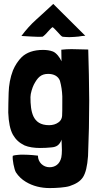

<svg xmlns="http://www.w3.org/2000/svg" viewBox="-20 -751 507 977"><path d="M233 206C266 206 312 203 334 196C366 185 387 173 402 151C416 129 424 96 428 43C432 -53 434 -147 434 -238C433 -329 432 -416 429 -499C400 -499 373 -501 344 -501C326 -501 309 -500 292 -498L293 -439C285 -458 267 -482 249 -489C233 -495 216 -497 199 -497C151 -497 116 -484 91 -461C72 -442 57 -419 46 -393C32 -357 25 -317 24 -279C23 -243 22 -209 22 -178C24 -129 31 -92 46 -65C60 -41 78 -24 105 -11C126 -2 155 2 183 2C203 2 224 1 242 -1C267 -3 283 -12 294 -42C292 -42 295 -15 295 13C295 26 294 40 292 50C284 85 260 100 232 100C200 100 173 75 173 41C165 40 155 39 144 38C130 37 113 36 98 36C88 36 79 36 72 37C61 38 52 39 45 42C42 59 52 111 61 126C74 146 91 162 111 174C147 196 189 206 233 206ZM230 -114C186 -114 163 -132 150 -159C138 -185 135 -219 135 -257C135 -276 145 -306 152 -320C171 -356 188 -375 225 -375C253 -375 276 -364 285 -340C292 -315 296 -288 297 -261V-229C297 -202 297 -173 296 -161C295 -147 288 -135 277 -128C265 -119 248 -114 230 -114ZM333 -562C350 -562 366 -564 380 -565C392 -566 383 -567 414 -569L251 -731C222 -704 193 -677 165 -652C137 -627 112 -599 89 -568C111 -567 128 -566 140 -565C152 -564 191 -563 196 -564C201 -566 215 -579 222 -588C228 -594 242 -611 248 -613C256 -607 273 -588 275 -586C284 -575 295 -564 299 -564C311 -563 322 -562 333 -562Z"/></svg>

Font: Londrina Solid CC
Style: CC
Weight: 400
Designer: Marcelo Magalhaes
Foundry: Tipos Pereira
Version: Version 1.003;FEAKit 1.0